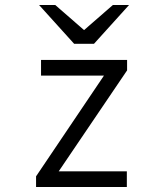

<svg xmlns="http://www.w3.org/2000/svg" viewBox="-20 -752 656 772"><path d="M125 0V-43L398 -448H145V-511H491V-469L216 -63H490V0ZM278 -576 137 -732H202L318 -631L434 -732H499L358 -576Z"/></svg>

Font: Overpass Mono Light
Style: Regular
Weight: 300
Monospace: yes
Designer: Delve Withrington, Dave Bailey
Foundry: Delve Fonts LLC
Version: Version 4.000